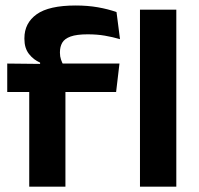

<svg xmlns="http://www.w3.org/2000/svg" viewBox="-20 -696 742 716"><path d="M262.5 -675.5Q307 -675.5 345.2 -668.8Q383.5 -662 414.5 -651L427.5 -550Q400 -558 371 -563Q342 -568 307 -568Q266 -568 243.2 -559.8Q220.5 -551.5 212 -536.5Q203.5 -521.5 203.5 -501V-499Q203.5 -485.5 207.5 -473.8Q211.5 -462 217 -452.5L129.5 -448.5V-462.5Q105 -473 88 -494.8Q71 -516.5 71 -551V-553.5Q71 -610 116.8 -642.8Q162.5 -675.5 262.5 -675.5ZM89 0V-419.5H224V0ZM7 -353V-459L146.5 -457.5L197 -459H425.5L413 -353ZM502 0V-660H637.5V0Z"/></svg>

Font: Anek Gujarati SemiExpanded SemiBold
Style: Regular
Weight: 600
Width: 6
Designer: Mrunmayee Ghaisas (Gujarati), Yesha Goshar (Latin)
Foundry: Ek Type
Version: Version 1.003